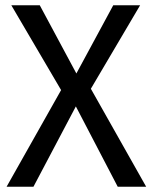

<svg xmlns="http://www.w3.org/2000/svg" viewBox="-20 -709 580 729"><path d="M512 -689H410L270 -430L131 -689H23L212 -367L5 0H107L268 -305L427 0H535L325 -372Z"/></svg>

Font: Fira Sans
Style: Regular
Weight: 400
Designer: Carrois Corporate & Edenspiekermann AG
Foundry: Carrois Corporate GbR & Edenspiekermann AG
Version: Version 4.203